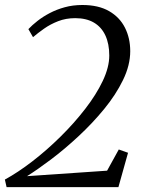

<svg xmlns="http://www.w3.org/2000/svg" viewBox="-25 -768 602 788"><path d="M2 0 -5 -31Q49 -60.5 108 -106Q167 -151.5 223 -206.8Q279 -262 324.5 -320.8Q370 -379.5 396.8 -436Q423.5 -492.5 423.5 -540Q423.5 -588 407.5 -622.5Q391.5 -657 360.5 -675.2Q329.5 -693.5 283.5 -693.5Q245.5 -693.5 213.5 -681Q181.5 -668.5 156 -650.5Q130.5 -632.5 110.5 -615.5L91.5 -648.5Q107 -665 129 -682.2Q151 -699.5 179 -714.2Q207 -729 240.5 -738.2Q274 -747.5 313 -747.5Q379 -747.5 422.5 -722.5Q466 -697.5 487.8 -654.5Q509.5 -611.5 509.5 -558Q509.5 -500.5 480 -439.8Q450.5 -379 402.2 -320.2Q354 -261.5 297.2 -208.8Q240.5 -156 184.8 -114Q129 -72 86 -45L414.5 -67.5L462.5 -154.5L500.5 -141L461 0Z"/></svg>

Font: Merriweather 48pt Light
Style: Italic
Weight: 300
Italic angle: -7.8°
Version: Version 2.101